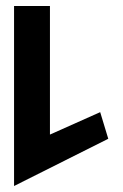

<svg xmlns="http://www.w3.org/2000/svg" viewBox="-20 -905 410 642"><path d="M27 -283 342 -441 315 -530 147 -455V-885H27Z"/></svg>

Font: Ny Stormning
Style: Fi
Weight: 300
Designer: Robert Jablonski, Mew Too
Foundry: Cannot Into Space Fonts
Version: Version 0.90